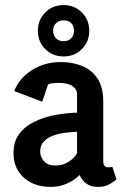

<svg xmlns="http://www.w3.org/2000/svg" viewBox="-20 -731 498 755"><path d="M179 4Q135 4 102 -13Q69 -30 51 -60Q33 -90 33 -129Q33 -175 56.5 -205.5Q80 -236 118.5 -254Q157 -272 200.5 -279.5Q244 -287 283 -288V-362Q283 -380 265 -392.5Q247 -405 211 -405Q201 -405 189 -404Q177 -403 169 -399L146 -331L36 -373Q55 -423 105 -455Q155 -487 219 -487Q265 -487 303 -471.5Q341 -456 363.5 -422Q386 -388 386 -332V-97Q386 -84 391 -78.5Q396 -73 405 -73Q410 -73 415 -74Q420 -75 422 -75L438 -25Q430 -18 411 -7Q392 4 366 4Q337 4 319.5 -9Q302 -22 293 -43Q272 -22 243 -9Q214 4 179 4ZM198 -80Q227 -80 250 -95Q273 -110 283 -129V-213Q262 -212 237 -209Q212 -206 189.5 -198Q167 -190 152.5 -175Q138 -160 138 -136Q138 -113 153.5 -96.5Q169 -80 198 -80ZM129 -610Q129 -653 158 -682Q187 -711 230 -711Q273 -711 302 -682Q331 -653 331 -610Q331 -567 302 -538Q273 -509 230 -509Q187 -509 158 -538Q129 -567 129 -610ZM189 -610Q189 -592 200 -580.5Q211 -569 230 -569Q249 -569 260 -580.5Q271 -592 271 -610Q271 -629 260 -640Q249 -651 230 -651Q212 -651 200.5 -640Q189 -629 189 -610Z"/></svg>

Font: Kreon Medium
Style: Regular
Weight: 500
Version: Version 2.002